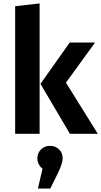

<svg xmlns="http://www.w3.org/2000/svg" viewBox="-20 -777 588 1115"><path d="M210 -757V0H68V-741ZM532 -530 363 -297 548 0H386L215 -290L385 -530ZM271 70Q302 70 323 90.5Q344 111 344 142Q344 170 318 225L272 318H200L227 203Q197 178 197 142Q197 112 218 91Q239 70 271 70Z"/></svg>

Font: Fira Sans SemiBold
Style: Regular
Weight: 600
Designer: bBox Type GmbH & Carrois Corporate GbR & Edenspiekermann AG
Foundry: bBox Type GmbH & Carrois Corporate GbR & Edenspiekermann AG
Version: Version 4.301;PS 004.301;hotconv 1.0.88;makeotf.lib2.5.64775